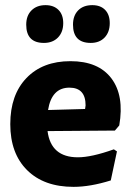

<svg xmlns="http://www.w3.org/2000/svg" viewBox="-20 -716 517 747"><path d="M157 -696Q189 -696 207.5 -677.5Q226 -659 226 -626Q226 -591 205.5 -570Q185 -549 151 -549Q82 -549 82 -620Q82 -655 102.5 -675.5Q123 -696 157 -696ZM339 -696Q371 -696 389 -677.5Q407 -659 407 -626Q407 -591 387 -570Q367 -549 333 -549Q264 -549 264 -620Q264 -655 284 -675.5Q304 -696 339 -696ZM266 11Q151 11 85.5 -54Q20 -119 20 -233Q20 -347 83 -412.5Q146 -478 254 -478Q363 -478 413.5 -411Q464 -344 444 -228L427 -208L165 -206Q178 -104 283 -104Q336 -104 423 -135L435 -127L411 -14Q331 11 266 11ZM250 -375Q181 -375 167 -288L311 -292L313 -306Q313 -375 250 -375Z"/></svg>

Font: Alegreya Sans ExtraBold
Style: Regular
Weight: 800
Designer: Juan Pablo del Peral
Foundry: Huerta Tipografica
Version: Version 2.007